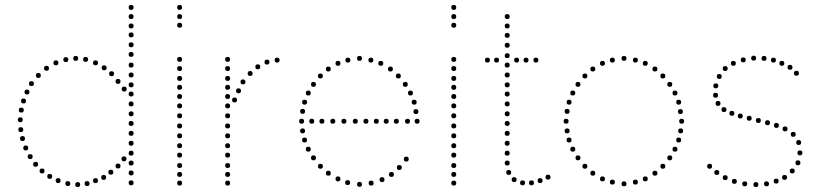

<svg xmlns="http://www.w3.org/2000/svg" viewBox="-20 -750 3312 776"><path d="M366 -486Q356 -486 356 -496Q356 -506 366 -506Q376 -506 376 -496Q376 -486 366 -486ZM326 -500Q316 -500 316 -510Q316 -520 326 -520Q336 -520 336 -510Q336 -500 326 -500ZM286 -504Q276 -504 276 -514Q276 -524 286 -524Q296 -524 296 -514Q296 -504 286 -504ZM246 -499Q236 -499 236 -509Q236 -519 246 -519Q256 -519 256 -509Q256 -499 246 -499ZM206 -486Q196 -486 196 -496Q196 -506 206 -506Q216 -506 216 -496Q216 -486 206 -486ZM401 -466Q391 -466 391 -476Q391 -486 401 -486Q411 -486 411 -476Q411 -466 401 -466ZM168 -464Q158 -464 158 -474Q158 -484 168 -484Q178 -484 178 -474Q178 -464 168 -464ZM431 -442Q421 -442 421 -452Q421 -462 431 -462Q441 -462 441 -452Q441 -442 431 -442ZM135 -435Q125 -435 125 -445Q125 -455 135 -455Q145 -455 145 -445Q145 -435 135 -435ZM89 -368Q79 -368 79 -378Q79 -388 89 -388Q99 -388 99 -378Q99 -368 89 -368ZM75 -332Q65 -332 65 -342Q65 -352 75 -352Q85 -352 85 -342Q85 -332 75 -332ZM62 -256Q52 -256 52 -266Q52 -276 62 -276Q72 -276 72 -266Q72 -256 62 -256ZM64 -216Q54 -216 54 -226Q54 -236 64 -236Q74 -236 74 -226Q74 -216 64 -216ZM71 -180Q61 -180 61 -190Q61 -200 71 -200Q81 -200 81 -190Q81 -180 71 -180ZM84 -142Q74 -142 74 -152Q74 -162 84 -162Q94 -162 94 -152Q94 -142 84 -142ZM102 -107Q92 -107 92 -117Q92 -127 102 -127Q112 -127 112 -117Q112 -107 102 -107ZM457 -69Q447 -69 447 -79Q447 -89 457 -89Q467 -89 467 -79Q467 -69 457 -69ZM124 -76Q114 -76 114 -86Q114 -96 124 -96Q134 -96 134 -86Q134 -76 124 -76ZM399 -23Q389 -23 389 -33Q389 -43 399 -43Q409 -43 409 -33Q409 -23 399 -23ZM366 -10Q356 -10 356 -20Q356 -30 366 -30Q376 -30 376 -20Q376 -10 366 -10ZM215 -10Q205 -10 205 -20Q205 -30 215 -30Q225 -30 225 -20Q225 -10 215 -10ZM181 -27Q171 -27 171 -37Q171 -47 181 -47Q191 -47 191 -37Q191 -27 181 -27ZM510 -241Q500 -241 500 -251Q500 -261 510 -261Q520 -261 520 -251Q520 -241 510 -241ZM510 -201Q500 -201 500 -211Q500 -221 510 -221Q520 -221 520 -211Q520 -201 510 -201ZM510 -161Q500 -161 500 -171Q500 -181 510 -181Q520 -181 520 -171Q520 -161 510 -161ZM510 -121Q500 -121 500 -131Q500 -141 510 -141Q520 -141 520 -131Q520 -121 510 -121ZM510 -81Q500 -81 500 -91Q500 -101 510 -101Q520 -101 520 -91Q520 -81 510 -81ZM510 -41Q500 -41 500 -51Q500 -61 510 -61Q520 -61 520 -51Q520 -41 510 -41ZM510 -1Q500 -1 500 -11Q500 -21 510 -21Q520 -21 520 -11Q520 -1 510 -1ZM510 -559Q500 -559 500 -569Q500 -579 510 -579Q520 -579 520 -569Q520 -559 510 -559ZM510 -520Q500 -520 500 -530Q500 -540 510 -540Q520 -540 520 -530Q520 -520 510 -520ZM510 -477Q500 -477 500 -487Q500 -497 510 -497Q520 -497 520 -487Q520 -477 510 -477ZM510 -397Q500 -397 500 -407Q500 -417 510 -417Q520 -417 520 -407Q520 -397 510 -397ZM510 -360Q500 -360 500 -370Q500 -380 510 -380Q520 -380 520 -370Q520 -360 510 -360ZM510 -320Q500 -320 500 -330Q500 -340 510 -340Q520 -340 520 -330Q520 -320 510 -320ZM510 -280Q500 -280 500 -290Q500 -300 510 -300Q520 -300 520 -290Q520 -280 510 -280ZM510 -710Q500 -710 500 -720Q500 -730 510 -730Q520 -730 520 -720Q520 -710 510 -710ZM510 -673Q500 -673 500 -683Q500 -693 510 -693Q520 -693 520 -683Q520 -673 510 -673ZM510 -635Q500 -635 500 -645Q500 -655 510 -655Q520 -655 520 -645Q520 -635 510 -635ZM510 -599Q500 -599 500 -609Q500 -619 510 -619Q520 -619 520 -609Q520 -599 510 -599ZM510 -437Q500 -437 500 -447Q500 -457 510 -457Q520 -457 520 -447Q520 -437 510 -437ZM107 -402Q97 -402 97 -412Q97 -422 107 -422Q117 -422 117 -412Q117 -402 107 -402ZM66 -295Q56 -295 56 -305Q56 -315 66 -315Q76 -315 76 -305Q76 -295 66 -295ZM457 -411Q447 -411 447 -421Q447 -431 457 -431Q467 -431 467 -421Q467 -411 457 -411ZM482 -380Q472 -380 472 -390Q472 -400 482 -400Q492 -400 492 -390Q492 -380 482 -380ZM481 -98Q471 -98 471 -108Q471 -118 481 -118Q491 -118 491 -108Q491 -98 481 -98ZM294 6Q284 6 284 -4Q284 -14 294 -14Q304 -14 304 -4Q304 6 294 6ZM332 2Q322 2 322 -8Q322 -18 332 -18Q342 -18 342 -8Q342 2 332 2ZM428 -44Q418 -44 418 -54Q418 -64 428 -64Q438 -64 438 -54Q438 -44 428 -44ZM254 2Q244 2 244 -8Q244 -18 254 -18Q264 -18 264 -8Q264 2 254 2ZM150 -49Q140 -49 140 -59Q140 -69 150 -69Q160 -69 160 -59Q160 -49 150 -49Z M706 -231Q696 -231 696 -241Q696 -251 706 -251Q716 -251 716 -241Q716 -231 706 -231ZM706 -191Q696 -191 696 -201Q696 -211 706 -211Q716 -211 716 -201Q716 -191 706 -191ZM706 -151Q696 -151 696 -161Q696 -171 706 -171Q716 -171 716 -161Q716 -151 706 -151ZM706 -113Q696 -113 696 -123Q696 -133 706 -133Q716 -133 716 -123Q716 -113 706 -113ZM706 -71Q696 -71 696 -81Q696 -91 706 -91Q716 -91 716 -81Q716 -71 706 -71ZM706 -35Q696 -35 696 -45Q696 -55 706 -55Q716 -55 716 -45Q716 -35 706 -35ZM706 0Q696 0 696 -10Q696 -20 706 -20Q716 -20 716 -10Q716 0 706 0ZM706 -500Q696 -500 696 -510Q696 -520 706 -520Q716 -520 716 -510Q716 -500 706 -500ZM706 -387Q696 -387 696 -397Q696 -407 706 -407Q716 -407 716 -397Q716 -387 706 -387ZM706 -350Q696 -350 696 -360Q696 -370 706 -370Q716 -370 716 -360Q716 -350 706 -350ZM706 -312Q696 -312 696 -322Q696 -332 706 -332Q716 -332 716 -322Q716 -312 706 -312ZM706 -272Q696 -272 696 -282Q696 -292 706 -292Q716 -292 716 -282Q716 -272 706 -272ZM706 -423Q696 -423 696 -433Q696 -443 706 -443Q716 -443 716 -433Q716 -423 706 -423ZM706 -463Q696 -463 696 -473Q696 -483 706 -483Q716 -483 716 -473Q716 -463 706 -463ZM706 -710Q696 -710 696 -720Q696 -730 706 -730Q716 -730 716 -720Q716 -710 706 -710ZM706 -638Q696 -638 696 -648Q696 -658 706 -658Q716 -658 716 -648Q716 -638 706 -638ZM706 -673Q696 -673 696 -683Q696 -693 706 -693Q716 -693 716 -683Q716 -673 706 -673Z M900 -231Q890 -231 890 -241Q890 -251 900 -251Q910 -251 910 -241Q910 -231 900 -231ZM900 -191Q890 -191 890 -201Q890 -211 900 -211Q910 -211 910 -201Q910 -191 900 -191ZM900 -151Q890 -151 890 -161Q890 -171 900 -171Q910 -171 910 -161Q910 -151 900 -151ZM900 -113Q890 -113 890 -123Q890 -133 900 -133Q910 -133 910 -123Q910 -113 900 -113ZM900 -71Q890 -71 890 -81Q890 -91 900 -91Q910 -91 910 -81Q910 -71 900 -71ZM900 -35Q890 -35 890 -45Q890 -55 900 -55Q910 -55 910 -45Q910 -35 900 -35ZM900 0Q890 0 890 -10Q890 -20 900 -20Q910 -20 910 -10Q910 0 900 0ZM900 -500Q890 -500 890 -510Q890 -520 900 -520Q910 -520 910 -510Q910 -500 900 -500ZM900 -387Q890 -387 890 -397Q890 -407 900 -407Q910 -407 910 -397Q910 -387 900 -387ZM900 -350Q890 -350 890 -360Q890 -370 900 -370Q910 -370 910 -360Q910 -350 900 -350ZM900 -312Q890 -312 890 -322Q890 -332 900 -332Q910 -332 910 -322Q910 -312 900 -312ZM900 -272Q890 -272 890 -282Q890 -292 900 -292Q910 -292 910 -282Q910 -272 900 -272ZM900 -423Q890 -423 890 -433Q890 -443 900 -443Q910 -443 910 -433Q910 -423 900 -423ZM900 -463Q890 -463 890 -473Q890 -483 900 -483Q910 -483 910 -473Q910 -463 900 -463ZM1100 -497Q1090 -497 1090 -507Q1090 -517 1100 -517Q1110 -517 1110 -507Q1110 -497 1100 -497ZM1059 -489Q1049 -489 1049 -499Q1049 -509 1059 -509Q1069 -509 1069 -499Q1069 -489 1059 -489ZM1022 -470Q1012 -470 1012 -480Q1012 -490 1022 -490Q1032 -490 1032 -480Q1032 -470 1022 -470ZM991 -443Q981 -443 981 -453Q981 -463 991 -463Q1001 -463 1001 -453Q1001 -443 991 -443ZM962 -409Q952 -409 952 -419Q952 -429 962 -429Q972 -429 972 -419Q972 -409 962 -409ZM944 -373Q934 -373 934 -383Q934 -393 944 -393Q954 -393 954 -383Q954 -373 944 -373ZM928 -336Q918 -336 918 -346Q918 -356 928 -356Q938 -356 938 -346Q938 -336 928 -336Z M1433 -504Q1423 -504 1423 -514Q1423 -524 1433 -524Q1443 -524 1443 -514Q1443 -504 1433 -504ZM1479 -497Q1469 -497 1469 -507Q1469 -517 1479 -517Q1489 -517 1489 -507Q1489 -497 1479 -497ZM1519 -484Q1509 -484 1509 -494Q1509 -504 1519 -504Q1529 -504 1529 -494Q1529 -484 1519 -484ZM1558 -461Q1548 -461 1548 -471Q1548 -481 1558 -481Q1568 -481 1568 -471Q1568 -461 1558 -461ZM1590 -433Q1580 -433 1580 -443Q1580 -453 1590 -453Q1600 -453 1600 -443Q1600 -433 1590 -433ZM1639 -364Q1629 -364 1629 -374Q1629 -384 1639 -384Q1649 -384 1649 -374Q1649 -364 1639 -364ZM1654 -327Q1644 -327 1644 -337Q1644 -347 1654 -347Q1664 -347 1664 -337Q1664 -327 1654 -327ZM1666 -250Q1656 -250 1656 -260Q1656 -270 1666 -270Q1676 -270 1676 -260Q1676 -250 1666 -250ZM1618 -399Q1608 -399 1608 -409Q1608 -419 1618 -419Q1628 -419 1628 -409Q1628 -399 1618 -399ZM1661 -289Q1651 -289 1651 -299Q1651 -309 1661 -309Q1671 -309 1671 -299Q1671 -289 1661 -289ZM1386 -497Q1376 -497 1376 -507Q1376 -517 1386 -517Q1396 -517 1396 -507Q1396 -497 1386 -497ZM1346 -484Q1336 -484 1336 -494Q1336 -504 1346 -504Q1356 -504 1356 -494Q1356 -484 1346 -484ZM1307 -461Q1297 -461 1297 -471Q1297 -481 1307 -481Q1317 -481 1317 -471Q1317 -461 1307 -461ZM1275 -433Q1265 -433 1265 -443Q1265 -453 1275 -453Q1285 -453 1285 -443Q1285 -433 1275 -433ZM1226 -364Q1216 -364 1216 -374Q1216 -384 1226 -384Q1236 -384 1236 -374Q1236 -364 1226 -364ZM1211 -327Q1201 -327 1201 -337Q1201 -347 1211 -347Q1221 -347 1221 -337Q1221 -327 1211 -327ZM1199 -250Q1189 -250 1189 -260Q1189 -270 1199 -270Q1209 -270 1209 -260Q1209 -250 1199 -250ZM1247 -399Q1237 -399 1237 -409Q1237 -419 1247 -419Q1257 -419 1257 -409Q1257 -399 1247 -399ZM1203 -290Q1193 -290 1193 -300Q1193 -310 1203 -310Q1213 -310 1213 -300Q1213 -290 1203 -290ZM1433 -15Q1443 -15 1443 -5Q1443 5 1433 5Q1423 5 1423 -5Q1423 -15 1433 -15ZM1480 -20Q1490 -20 1490 -10Q1490 0 1480 0Q1470 0 1470 -10Q1470 -20 1480 -20ZM1524 -34Q1534 -34 1534 -24Q1534 -14 1524 -14Q1514 -14 1514 -24Q1514 -34 1524 -34ZM1562 -55Q1572 -55 1572 -45Q1572 -35 1562 -35Q1552 -35 1552 -45Q1552 -55 1562 -55ZM1594 -83Q1604 -83 1604 -73Q1604 -63 1594 -63Q1584 -63 1584 -73Q1584 -83 1594 -83ZM1622 -117Q1632 -117 1632 -107Q1632 -97 1622 -97Q1612 -97 1612 -107Q1612 -117 1622 -117ZM1385 -22Q1395 -22 1395 -12Q1395 -2 1385 -2Q1375 -2 1375 -12Q1375 -22 1385 -22ZM1346 -37Q1356 -37 1356 -27Q1356 -17 1346 -17Q1336 -17 1336 -27Q1336 -37 1346 -37ZM1307 -60Q1317 -60 1317 -50Q1317 -40 1307 -40Q1297 -40 1297 -50Q1297 -60 1307 -60ZM1275 -88Q1285 -88 1285 -78Q1285 -68 1275 -68Q1265 -68 1265 -78Q1265 -88 1275 -88ZM1226 -157Q1236 -157 1236 -147Q1236 -137 1226 -137Q1216 -137 1216 -147Q1216 -157 1226 -157ZM1211 -194Q1221 -194 1221 -184Q1221 -174 1211 -174Q1201 -174 1201 -184Q1201 -194 1211 -194ZM1247 -122Q1257 -122 1257 -112Q1257 -102 1247 -102Q1237 -102 1237 -112Q1237 -122 1247 -122ZM1203 -231Q1213 -231 1213 -221Q1213 -211 1203 -211Q1193 -211 1193 -221Q1193 -231 1203 -231ZM1627 -250Q1617 -250 1617 -260Q1617 -270 1627 -270Q1637 -270 1637 -260Q1637 -250 1627 -250ZM1582 -250Q1572 -250 1572 -260Q1572 -270 1582 -270Q1592 -270 1592 -260Q1592 -250 1582 -250ZM1541 -250Q1531 -250 1531 -260Q1531 -270 1541 -270Q1551 -270 1551 -260Q1551 -250 1541 -250ZM1501 -250Q1491 -250 1491 -260Q1491 -270 1501 -270Q1511 -270 1511 -260Q1511 -250 1501 -250ZM1459 -250Q1449 -250 1449 -260Q1449 -270 1459 -270Q1469 -270 1469 -260Q1469 -250 1459 -250ZM1416 -250Q1406 -250 1406 -260Q1406 -270 1416 -270Q1426 -270 1426 -260Q1426 -250 1416 -250ZM1370 -250Q1360 -250 1360 -260Q1360 -270 1370 -270Q1380 -270 1380 -260Q1380 -250 1370 -250ZM1325 -250Q1315 -250 1315 -260Q1315 -270 1325 -270Q1335 -270 1335 -260Q1335 -250 1325 -250ZM1281 -250Q1271 -250 1271 -260Q1271 -270 1281 -270Q1291 -270 1291 -260Q1291 -250 1281 -250ZM1240 -250Q1230 -250 1230 -260Q1230 -270 1240 -270Q1250 -270 1250 -260Q1250 -250 1240 -250Z M1814 -231Q1804 -231 1804 -241Q1804 -251 1814 -251Q1824 -251 1824 -241Q1824 -231 1814 -231ZM1814 -191Q1804 -191 1804 -201Q1804 -211 1814 -211Q1824 -211 1824 -201Q1824 -191 1814 -191ZM1814 -151Q1804 -151 1804 -161Q1804 -171 1814 -171Q1824 -171 1824 -161Q1824 -151 1814 -151ZM1814 -113Q1804 -113 1804 -123Q1804 -133 1814 -133Q1824 -133 1824 -123Q1824 -113 1814 -113ZM1814 -71Q1804 -71 1804 -81Q1804 -91 1814 -91Q1824 -91 1824 -81Q1824 -71 1814 -71ZM1814 -35Q1804 -35 1804 -45Q1804 -55 1814 -55Q1824 -55 1824 -45Q1824 -35 1814 -35ZM1814 0Q1804 0 1804 -10Q1804 -20 1814 -20Q1824 -20 1824 -10Q1824 0 1814 0ZM1814 -500Q1804 -500 1804 -510Q1804 -520 1814 -520Q1824 -520 1824 -510Q1824 -500 1814 -500ZM1814 -387Q1804 -387 1804 -397Q1804 -407 1814 -407Q1824 -407 1824 -397Q1824 -387 1814 -387ZM1814 -350Q1804 -350 1804 -360Q1804 -370 1814 -370Q1824 -370 1824 -360Q1824 -350 1814 -350ZM1814 -312Q1804 -312 1804 -322Q1804 -332 1814 -332Q1824 -332 1824 -322Q1824 -312 1814 -312ZM1814 -272Q1804 -272 1804 -282Q1804 -292 1814 -292Q1824 -292 1824 -282Q1824 -272 1814 -272ZM1814 -423Q1804 -423 1804 -433Q1804 -443 1814 -443Q1824 -443 1824 -433Q1824 -423 1814 -423ZM1814 -463Q1804 -463 1804 -473Q1804 -483 1814 -483Q1824 -483 1824 -473Q1824 -463 1814 -463ZM1814 -710Q1804 -710 1804 -720Q1804 -730 1814 -730Q1824 -730 1824 -720Q1824 -710 1814 -710ZM1814 -638Q1804 -638 1804 -648Q1804 -658 1814 -658Q1824 -658 1824 -648Q1824 -638 1814 -638ZM1814 -673Q1804 -673 1804 -683Q1804 -693 1814 -693Q1824 -693 1824 -683Q1824 -673 1814 -673Z M2163 -10Q2153 -10 2153 -20Q2153 -30 2163 -30Q2173 -30 2173 -20Q2173 -10 2163 -10ZM2030 -241Q2020 -241 2020 -251Q2020 -261 2030 -261Q2040 -261 2040 -251Q2040 -241 2030 -241ZM2030 -201Q2020 -201 2020 -211Q2020 -221 2030 -221Q2040 -221 2040 -211Q2040 -201 2030 -201ZM2030 -161Q2020 -161 2020 -171Q2020 -181 2030 -181Q2040 -181 2040 -171Q2040 -161 2030 -161ZM2030 -121Q2020 -121 2020 -131Q2020 -141 2030 -141Q2040 -141 2040 -131Q2040 -121 2030 -121ZM2030 -81Q2020 -81 2020 -91Q2020 -101 2030 -101Q2040 -101 2040 -91Q2040 -81 2030 -81ZM2036 -43Q2026 -43 2026 -53Q2026 -63 2036 -63Q2046 -63 2046 -53Q2046 -43 2036 -43ZM2058 -14Q2048 -14 2048 -24Q2048 -34 2058 -34Q2068 -34 2068 -24Q2068 -14 2058 -14ZM2030 -557Q2020 -557 2020 -567Q2020 -577 2030 -577Q2040 -577 2040 -567Q2040 -557 2030 -557ZM2030 -515Q2020 -515 2020 -525Q2020 -535 2030 -535Q2040 -535 2040 -525Q2040 -515 2030 -515ZM2030 -477Q2020 -477 2020 -487Q2020 -497 2030 -497Q2040 -497 2040 -487Q2040 -477 2030 -477ZM2030 -397Q2020 -397 2020 -407Q2020 -417 2030 -417Q2040 -417 2040 -407Q2040 -397 2030 -397ZM2030 -360Q2020 -360 2020 -370Q2020 -380 2030 -380Q2040 -380 2040 -370Q2040 -360 2030 -360ZM2030 -320Q2020 -320 2020 -330Q2020 -340 2030 -340Q2040 -340 2040 -330Q2040 -320 2030 -320ZM2030 -280Q2020 -280 2020 -290Q2020 -300 2030 -300Q2040 -300 2040 -290Q2040 -280 2030 -280ZM2030 -673Q2020 -673 2020 -683Q2020 -693 2030 -693Q2040 -693 2040 -683Q2040 -673 2030 -673ZM2030 -635Q2020 -635 2020 -645Q2020 -655 2030 -655Q2040 -655 2040 -645Q2040 -635 2030 -635ZM2030 -597Q2020 -597 2020 -607Q2020 -617 2030 -617Q2040 -617 2040 -607Q2040 -597 2030 -597ZM2030 -437Q2020 -437 2020 -447Q2020 -457 2030 -457Q2040 -457 2040 -447Q2040 -437 2030 -437ZM2092 -1Q2082 -1 2082 -11Q2082 -21 2092 -21Q2102 -21 2102 -11Q2102 -1 2092 -1ZM2128 -1Q2118 -1 2118 -11Q2118 -21 2128 -21Q2138 -21 2138 -11Q2138 -1 2128 -1ZM2195 -24Q2185 -24 2185 -34Q2185 -44 2195 -44Q2205 -44 2205 -34Q2205 -24 2195 -24ZM1987 -497Q1977 -497 1977 -507Q1977 -517 1987 -517Q1997 -517 1997 -507Q1997 -497 1987 -497ZM1950 -497Q1940 -497 1940 -507Q1940 -517 1950 -517Q1960 -517 1960 -507Q1960 -497 1950 -497ZM2068 -497Q2058 -497 2058 -507Q2058 -517 2068 -517Q2078 -517 2078 -507Q2078 -497 2068 -497ZM2106 -497Q2096 -497 2096 -507Q2096 -517 2106 -517Q2116 -517 2116 -507Q2116 -497 2106 -497ZM2146 -497Q2136 -497 2136 -507Q2136 -517 2146 -517Q2156 -517 2156 -507Q2156 -497 2146 -497Z M2502 -504Q2492 -504 2492 -514Q2492 -524 2502 -524Q2512 -524 2512 -514Q2512 -504 2502 -504ZM2548 -497Q2538 -497 2538 -507Q2538 -517 2548 -517Q2558 -517 2558 -507Q2558 -497 2548 -497ZM2588 -484Q2578 -484 2578 -494Q2578 -504 2588 -504Q2598 -504 2598 -494Q2598 -484 2588 -484ZM2627 -461Q2617 -461 2617 -471Q2617 -481 2627 -481Q2637 -481 2637 -471Q2637 -461 2627 -461ZM2659 -433Q2649 -433 2649 -443Q2649 -453 2659 -453Q2669 -453 2669 -443Q2669 -433 2659 -433ZM2708 -364Q2698 -364 2698 -374Q2698 -384 2708 -384Q2718 -384 2718 -374Q2718 -364 2708 -364ZM2723 -327Q2713 -327 2713 -337Q2713 -347 2723 -347Q2733 -347 2733 -337Q2733 -327 2723 -327ZM2735 -250Q2725 -250 2725 -260Q2725 -270 2735 -270Q2745 -270 2745 -260Q2745 -250 2735 -250ZM2687 -399Q2677 -399 2677 -409Q2677 -419 2687 -419Q2697 -419 2697 -409Q2697 -399 2687 -399ZM2730 -289Q2720 -289 2720 -299Q2720 -309 2730 -309Q2740 -309 2740 -299Q2740 -289 2730 -289ZM2455 -497Q2445 -497 2445 -507Q2445 -517 2455 -517Q2465 -517 2465 -507Q2465 -497 2455 -497ZM2415 -484Q2405 -484 2405 -494Q2405 -504 2415 -504Q2425 -504 2425 -494Q2425 -484 2415 -484ZM2376 -461Q2366 -461 2366 -471Q2366 -481 2376 -481Q2386 -481 2386 -471Q2386 -461 2376 -461ZM2344 -433Q2334 -433 2334 -443Q2334 -453 2344 -453Q2354 -453 2354 -443Q2354 -433 2344 -433ZM2295 -364Q2285 -364 2285 -374Q2285 -384 2295 -384Q2305 -384 2305 -374Q2305 -364 2295 -364ZM2280 -327Q2270 -327 2270 -337Q2270 -347 2280 -347Q2290 -347 2290 -337Q2290 -327 2280 -327ZM2268 -250Q2258 -250 2258 -260Q2258 -270 2268 -270Q2278 -270 2278 -260Q2278 -250 2268 -250ZM2316 -399Q2306 -399 2306 -409Q2306 -419 2316 -419Q2326 -419 2326 -409Q2326 -399 2316 -399ZM2272 -290Q2262 -290 2262 -300Q2262 -310 2272 -310Q2282 -310 2282 -300Q2282 -290 2272 -290ZM2502 -17Q2512 -17 2512 -7Q2512 3 2502 3Q2492 3 2492 -7Q2492 -17 2502 -17ZM2548 -24Q2558 -24 2558 -14Q2558 -4 2548 -4Q2538 -4 2538 -14Q2538 -24 2548 -24ZM2588 -37Q2598 -37 2598 -27Q2598 -17 2588 -17Q2578 -17 2578 -27Q2578 -37 2588 -37ZM2627 -60Q2637 -60 2637 -50Q2637 -40 2627 -40Q2617 -40 2617 -50Q2617 -60 2627 -60ZM2659 -88Q2669 -88 2669 -78Q2669 -68 2659 -68Q2649 -68 2649 -78Q2649 -88 2659 -88ZM2708 -157Q2718 -157 2718 -147Q2718 -137 2708 -137Q2698 -137 2698 -147Q2698 -157 2708 -157ZM2723 -194Q2733 -194 2733 -184Q2733 -174 2723 -174Q2713 -174 2713 -184Q2713 -194 2723 -194ZM2687 -122Q2697 -122 2697 -112Q2697 -102 2687 -102Q2677 -102 2677 -112Q2677 -122 2687 -122ZM2731 -231Q2741 -231 2741 -221Q2741 -211 2731 -211Q2721 -211 2721 -221Q2721 -231 2731 -231ZM2455 -24Q2465 -24 2465 -14Q2465 -4 2455 -4Q2445 -4 2445 -14Q2445 -24 2455 -24ZM2415 -37Q2425 -37 2425 -27Q2425 -17 2415 -17Q2405 -17 2405 -27Q2405 -37 2415 -37ZM2376 -60Q2386 -60 2386 -50Q2386 -40 2376 -40Q2366 -40 2366 -50Q2366 -60 2376 -60ZM2344 -88Q2354 -88 2354 -78Q2354 -68 2344 -68Q2334 -68 2334 -78Q2334 -88 2344 -88ZM2295 -157Q2305 -157 2305 -147Q2305 -137 2295 -137Q2285 -137 2285 -147Q2285 -157 2295 -157ZM2280 -194Q2290 -194 2290 -184Q2290 -174 2280 -174Q2270 -174 2270 -184Q2270 -194 2280 -194ZM2316 -122Q2326 -122 2326 -112Q2326 -102 2316 -102Q2306 -102 2306 -112Q2306 -122 2316 -122ZM2272 -231Q2282 -231 2282 -221Q2282 -211 2272 -211Q2262 -211 2262 -221Q2262 -231 2272 -231Z M3026 -505Q3016 -505 3016 -515Q3016 -525 3026 -525Q3036 -525 3036 -515Q3036 -505 3026 -505ZM3068 -504Q3058 -504 3058 -514Q3058 -524 3068 -524Q3078 -524 3078 -514Q3078 -504 3068 -504ZM3106 -497Q3096 -497 3096 -507Q3096 -517 3106 -517Q3116 -517 3116 -507Q3116 -497 3106 -497ZM3140 -484Q3130 -484 3130 -494Q3130 -504 3140 -504Q3150 -504 3150 -494Q3150 -484 3140 -484ZM3199 -444Q3189 -444 3189 -454Q3189 -464 3199 -464Q3209 -464 3209 -454Q3209 -444 3199 -444ZM2984 -498Q2974 -498 2974 -508Q2974 -518 2984 -518Q2994 -518 2994 -508Q2994 -498 2984 -498ZM2944 -484Q2934 -484 2934 -494Q2934 -504 2944 -504Q2954 -504 2954 -494Q2954 -484 2944 -484ZM2911 -463Q2901 -463 2901 -473Q2901 -483 2911 -483Q2921 -483 2921 -473Q2921 -463 2911 -463ZM2887 -431Q2877 -431 2877 -441Q2877 -451 2887 -451Q2897 -451 2897 -441Q2897 -431 2887 -431ZM2873 -393Q2863 -393 2863 -403Q2863 -413 2873 -413Q2883 -413 2883 -403Q2883 -393 2873 -393ZM3035 -14Q3045 -14 3045 -4Q3045 6 3035 6Q3025 6 3025 -4Q3025 -14 3035 -14ZM3078 -17Q3088 -17 3088 -7Q3088 3 3078 3Q3068 3 3068 -7Q3068 -17 3078 -17ZM3117 -28Q3127 -28 3127 -18Q3127 -8 3117 -8Q3107 -8 3107 -18Q3107 -28 3117 -28ZM3151 -43Q3161 -43 3161 -33Q3161 -23 3151 -23Q3141 -23 3141 -33Q3141 -43 3151 -43ZM3182 -69Q3192 -69 3192 -59Q3192 -49 3182 -49Q3172 -49 3172 -59Q3172 -69 3182 -69ZM3213 -142Q3223 -142 3223 -132Q3223 -122 3213 -122Q3203 -122 3203 -132Q3203 -142 3213 -142ZM3208 -184Q3218 -184 3218 -174Q3218 -164 3208 -164Q3198 -164 3198 -174Q3198 -184 3208 -184ZM3205 -102Q3215 -102 3215 -92Q3215 -82 3205 -82Q3195 -82 3195 -92Q3195 -102 3205 -102ZM3186 -217Q3196 -217 3196 -207Q3196 -197 3186 -197Q3176 -197 3176 -207Q3176 -217 3186 -217ZM2990 -17Q3000 -17 3000 -7Q3000 3 2990 3Q2980 3 2980 -7Q2980 -17 2990 -17ZM2948 -27Q2958 -27 2958 -17Q2958 -7 2948 -7Q2938 -7 2938 -17Q2938 -27 2948 -27ZM2911 -42Q2921 -42 2921 -32Q2921 -22 2911 -22Q2901 -22 2901 -32Q2901 -42 2911 -42ZM2877 -63Q2887 -63 2887 -53Q2887 -43 2877 -43Q2867 -43 2867 -53Q2867 -63 2877 -63ZM2848 -88Q2858 -88 2858 -78Q2858 -68 2848 -68Q2838 -68 2838 -78Q2838 -88 2848 -88ZM3153 -239Q3163 -239 3163 -229Q3163 -219 3153 -219Q3143 -219 3143 -229Q3143 -239 3153 -239ZM3118 -253Q3128 -253 3128 -243Q3128 -233 3118 -233Q3108 -233 3108 -243Q3108 -253 3118 -253ZM3082 -264Q3092 -264 3092 -254Q3092 -244 3082 -244Q3072 -244 3072 -254Q3072 -264 3082 -264ZM3045 -273Q3055 -273 3055 -263Q3055 -253 3045 -253Q3035 -253 3035 -263Q3035 -273 3045 -273ZM3008 -282Q3018 -282 3018 -272Q3018 -262 3008 -262Q2998 -262 2998 -272Q2998 -282 3008 -282ZM2972 -291Q2982 -291 2982 -281Q2982 -271 2972 -271Q2962 -271 2962 -281Q2962 -291 2972 -291ZM2938 -302Q2948 -302 2948 -292Q2948 -282 2938 -282Q2928 -282 2928 -292Q2928 -302 2938 -302ZM2906 -317Q2916 -317 2916 -307Q2916 -297 2906 -297Q2896 -297 2896 -307Q2896 -317 2906 -317ZM2872 -375Q2882 -375 2882 -365Q2882 -355 2872 -355Q2862 -355 2862 -365Q2862 -375 2872 -375ZM2882 -342Q2892 -342 2892 -332Q2892 -322 2882 -322Q2872 -322 2872 -332Q2872 -342 2882 -342ZM3173 -468Q3163 -468 3163 -478Q3163 -488 3173 -488Q3183 -488 3183 -478Q3183 -468 3173 -468Z"/></svg>

Font: Raleway Dots 
Style: Regular
Weight: 400
Version: Version 1.000